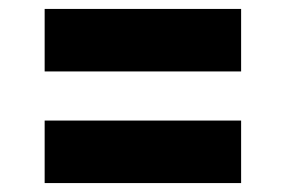

<svg xmlns="http://www.w3.org/2000/svg" viewBox="-20 -545 640 430"><path d="M80 -385V-525H520V-385ZM80 -135V-275H520V-135Z"/></svg>

Font: JetBrains Mono NL ExtraBold
Style: Regular
Weight: 800
Designer: Philipp Nurullin, Konstantin Bulenkov
Foundry: JetBrains
Version: Version 2.304; ttfautohint (v1.8.4.7-5d5b)